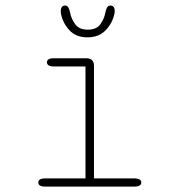

<svg xmlns="http://www.w3.org/2000/svg" viewBox="-20 -692 659 712"><path d="M148.5 0Q134.5 0 128.2 -4Q122 -8 122 -15Q122 -22.5 128.2 -26.5Q134.5 -30.5 148.5 -30.5H297V-445.5H180.5Q166.5 -445.5 160.2 -449.8Q154 -454 154 -461Q154 -468 160.2 -472Q166.5 -476 180.5 -476H300Q328.5 -476 328.5 -447.5V-30.5H477Q491 -30.5 497.5 -26.5Q504 -22.5 504 -15Q504 -8 497.5 -4Q491 0 477 0ZM390 -671.5Q397 -671.5 401.2 -666.2Q405.5 -661 405.5 -651Q405.5 -649 405.2 -646.5Q405 -644 404.5 -641.5Q397 -606 371.8 -579.8Q346.5 -553.5 304.5 -553.5Q262 -553.5 237.5 -579.8Q213 -606 206 -641.5Q205.5 -644 205.5 -646.5Q205.5 -649 205.5 -651Q205.5 -661 209.8 -666.2Q214 -671.5 220.5 -671.5Q229 -671.5 233.2 -664.8Q237.5 -658 240 -645Q244 -622.5 258.8 -602.2Q273.5 -582 305.5 -582Q338 -582 352.2 -602.2Q366.5 -622.5 370.5 -644.5Q373 -657.5 377.2 -664.5Q381.5 -671.5 390 -671.5Z"/></svg>

Font: Sono ExtraLight Monospace ExtraLight
Style: Regular
Weight: 250
Version: Version 2.112